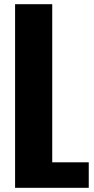

<svg xmlns="http://www.w3.org/2000/svg" viewBox="-20 -899 449 919"><path d="M52.2 0V-878.9H230V-122.1H404.8V0Z"/></svg>

Font: Oswald-Bold
Style: Bold
Weight: 700
Designer: vernon adams
Foundry: vernon adams
Version: Version 2.002; ttfautohint (v0.92.18-e454-dirty) -l 8 -r 50 